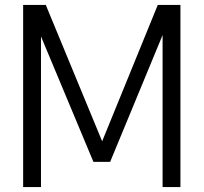

<svg xmlns="http://www.w3.org/2000/svg" viewBox="-20 -760 827 780"><path d="M621 -740H713V0H640.5V-617.5L427.5 -102.5H359.5L146.5 -612V0H74V-740H166L395 -186Z"/></svg>

Font: Encode Sans Condensed
Style: Regular
Weight: 400
Width: 3
Designer: Multiple Designers
Foundry: Impallari Type
Version: Version 2.000